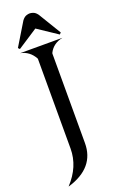

<svg xmlns="http://www.w3.org/2000/svg" viewBox="-204 -1003 749 1205"><g transform="rotate(-20 170.5 -400.0)"><path d="M27.3 -772.9 119.1 -924.3Q121.1 -927.2 126 -932.6Q137.2 -944.8 150.4 -948.7Q161.6 -952.1 168.9 -952.1H170.9H171.9Q178.7 -952.1 190.4 -948.7Q204.6 -944.3 214.8 -932.6Q220.2 -926.3 221.7 -924.3L313.5 -772.9L303.7 -762.7L171.9 -850.6L37.1 -762.7ZM29.3 152.3Q122.1 53.2 122.1 -66.9Q122.1 -67.9 122.1 -68.4V-72.3V-665.5L121.1 -669.4Q89.8 -726.1 29.3 -737.8H311.5Q246.1 -724.1 219.7 -669.9L218.8 -665.5V-72.3V-68.4Q218.8 95.2 32.7 151.9Z"/></g></svg>

Font: Modern Antiqua
Style: Regular
Weight: 500
Version: Version 1.0